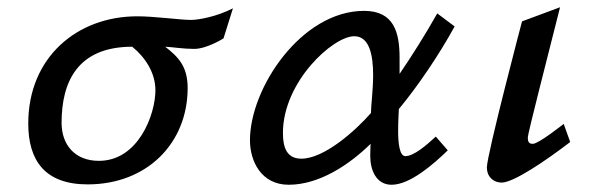

<svg xmlns="http://www.w3.org/2000/svg" viewBox="-20 -494 1625 530"><path d="M58 -153C58 -51 104 15 222 15C386 15 498 -99 498 -251C498 -311 472 -337 436 -365C457 -364 486 -359 516 -359C551 -359 597 -388 597 -388L623 -471C578 -448 528 -439 507 -439C478 -439 407 -449 359 -449C193 -449 58 -336 58 -153ZM150 -155C150 -268 194 -365 345 -365C382 -335 409 -292 409 -245C409 -178 362 -50 253 -50C187 -50 150 -94 150 -155Z M670 -107C670 -49 701 16 777 16C862 16 945 -40 1003 -97C1003 -97 1002 -80 1002 -64C1002 -25 1018 16 1061 16C1112 16 1177 -41 1216 -79L1183 -117C1156 -92 1122 -63 1099 -63C1083 -63 1079 -98 1079 -133C1079 -158 1081 -193 1081 -193C1134 -257 1191 -341 1235 -421L1187 -457C1152 -395 1117 -340 1083 -290V-334C1083 -404 1068 -464 985 -464C812 -464 670 -251 670 -107ZM761 -127C761 -268 899 -394 958 -394C1000 -394 1010 -341 1010 -287C1010 -245 1004 -202 1004 -182C961 -133 875 -56 812 -56C772 -56 761 -86 761 -127Z M1324 -32C1324 -5 1343 10 1365 10C1397 10 1485 -49 1554 -102L1536 -152C1536 -152 1467 -97 1451 -97C1442 -97 1437 -100 1437 -114C1437 -127 1490 -330 1526 -474L1421 -435C1421 -435 1324 -67 1324 -32Z"/></svg>

Font: KpSans
Style: BoldItalic
Weight: 700
Italic angle: -11°
Version: Version 0.66